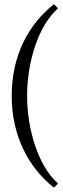

<svg xmlns="http://www.w3.org/2000/svg" viewBox="-20 -722 290 889"><path d="M105.5 -278.3C105.5 -432.6 156.2 -601.6 248 -682.6C249 -682.6 236.3 -698.2 229.5 -702.1C115.2 -612.3 34.2 -468.8 34.2 -278.3C34.2 -88.9 115.2 56.6 229.5 146.5C236.3 142.6 249 127 248 127C156.2 45.9 105.5 -125 105.5 -278.3Z"/></svg>

Font: Crimson
Style: Roman
Weight: 400
Version: Version 0.2